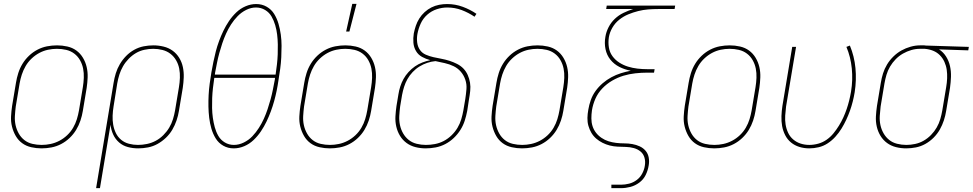

<svg xmlns="http://www.w3.org/2000/svg" viewBox="-20 -764 5061 999"><path d="M196 8Q169 8 142.5 2Q116 -4 95.5 -19Q75 -34 62 -56.5Q49 -79 42.5 -105Q36 -131 37.5 -158.5Q39 -186 43 -213L63 -333Q67 -358 75 -383.5Q83 -409 97 -432Q111 -455 131 -474Q151 -493 175 -505.5Q199 -518 225 -523Q251 -528 277 -528Q304 -528 330.5 -522Q357 -516 377.5 -501Q398 -486 411.5 -463.5Q425 -441 431 -415Q437 -389 436 -361.5Q435 -334 431 -307L411 -187Q407 -162 398.5 -136.5Q390 -111 376 -88Q362 -65 342 -46Q322 -27 298 -14.5Q274 -2 248 3Q222 8 196 8ZM197 -10Q220 -10 243.5 -15Q267 -20 289 -31.5Q311 -43 329.5 -60.5Q348 -78 360.5 -99.5Q373 -121 380 -144Q387 -167 391 -190L411 -310Q415 -334 416 -359Q417 -384 412.5 -407Q408 -430 396.5 -450.5Q385 -471 366.5 -485Q348 -499 324.5 -504.5Q301 -510 276 -510Q253 -510 229.5 -505Q206 -500 184.5 -488.5Q163 -477 144.5 -459.5Q126 -442 113.5 -420.5Q101 -399 93.5 -376Q86 -353 82 -330L62 -210Q59 -186 57.5 -161Q56 -136 61 -113Q66 -90 77.5 -69.5Q89 -49 107 -35Q125 -21 148.5 -15.5Q172 -10 197 -10Z M480 215 571 -333Q575 -358 582.5 -382.5Q590 -407 603.5 -430Q617 -453 636 -472.5Q655 -492 678.5 -505Q702 -518 727.5 -523Q753 -528 778 -528Q805 -528 831.5 -521.5Q858 -515 878.5 -500Q899 -485 912.5 -463Q926 -441 931.5 -415Q937 -389 936 -361.5Q935 -334 931 -307L911 -187Q907 -162 898.5 -137Q890 -112 876.5 -89Q863 -66 843 -47Q823 -28 799.5 -15Q776 -2 750 3Q724 8 699 8Q671 8 645 1Q619 -6 599.5 -23Q580 -40 569 -64Q558 -88 555 -115L500 215ZM698 -10Q721 -10 745 -15Q769 -20 790.5 -31.5Q812 -43 830 -61Q848 -79 860.5 -100Q873 -121 880 -144Q887 -167 891 -190L911 -310Q915 -334 916 -359Q917 -384 912.5 -407Q908 -430 896.5 -450Q885 -470 867 -484Q849 -498 825.5 -504Q802 -510 777 -510Q755 -510 731.5 -505Q708 -500 687.5 -488Q667 -476 649.5 -458Q632 -440 620 -419Q608 -398 601 -375.5Q594 -353 590 -330L571 -211Q567 -187 566 -162.5Q565 -138 569 -115Q573 -92 583 -71.5Q593 -51 610.5 -36.5Q628 -22 651 -16Q674 -10 698 -10Z M1196 8Q1166 8 1141.5 -6Q1117 -20 1102.5 -43.5Q1088 -67 1080 -94.5Q1072 -122 1068.5 -151Q1065 -180 1064.5 -209.5Q1064 -239 1065.5 -269Q1067 -299 1071 -328.5Q1075 -358 1080 -388Q1085 -416 1090.5 -443Q1096 -470 1103 -497Q1110 -524 1120 -551Q1130 -578 1142.5 -604Q1155 -630 1171.5 -654.5Q1188 -679 1209.5 -699.5Q1231 -720 1258 -731.5Q1285 -743 1313 -743Q1343 -743 1367.5 -729Q1392 -715 1406.5 -691.5Q1421 -668 1429 -640.5Q1437 -613 1441 -584Q1445 -555 1445 -525.5Q1445 -496 1443.5 -466Q1442 -436 1438 -406.5Q1434 -377 1429 -347Q1425 -319 1419.5 -292Q1414 -265 1406.5 -238Q1399 -211 1389 -184Q1379 -157 1366.5 -131Q1354 -105 1337.5 -80.5Q1321 -56 1299.5 -35.5Q1278 -15 1251 -3.5Q1224 8 1196 8ZM1098 -376H1414Q1418 -403 1421 -429Q1424 -455 1425 -481Q1426 -507 1425.5 -533Q1425 -559 1422 -584Q1419 -609 1412 -633Q1405 -657 1393 -678Q1381 -699 1359.5 -712Q1338 -725 1312 -725Q1286 -725 1261 -712.5Q1236 -700 1216.5 -680Q1197 -660 1182 -636.5Q1167 -613 1156 -588.5Q1145 -564 1136.5 -538.5Q1128 -513 1121 -487.5Q1114 -462 1109 -436.5Q1104 -411 1099 -385ZM1197 -10Q1223 -10 1248.5 -22.5Q1274 -35 1293 -55Q1312 -75 1327 -98.5Q1342 -122 1353 -146.5Q1364 -171 1372.5 -196.5Q1381 -222 1388 -247.5Q1395 -273 1400 -298.5Q1405 -324 1410 -350L1411 -359H1095Q1091 -332 1088 -306Q1085 -280 1084 -254Q1083 -228 1083.5 -202Q1084 -176 1087.5 -151Q1091 -126 1097.5 -102Q1104 -78 1116 -57Q1128 -36 1149.5 -23Q1171 -10 1197 -10Z M1696 8Q1669 8 1642.5 2Q1616 -4 1595.5 -19Q1575 -34 1562 -56.5Q1549 -79 1542.5 -105Q1536 -131 1537.5 -158.5Q1539 -186 1543 -213L1563 -333Q1567 -358 1575 -383.5Q1583 -409 1597 -432Q1611 -455 1631 -474Q1651 -493 1675 -505.5Q1699 -518 1725 -523Q1751 -528 1777 -528Q1804 -528 1830.5 -522Q1857 -516 1877.5 -501Q1898 -486 1911.5 -463.5Q1925 -441 1931 -415Q1937 -389 1936 -361.5Q1935 -334 1931 -307L1911 -187Q1907 -162 1898.5 -136.5Q1890 -111 1876 -88Q1862 -65 1842 -46Q1822 -27 1798 -14.5Q1774 -2 1748 3Q1722 8 1696 8ZM1697 -10Q1720 -10 1743.5 -15Q1767 -20 1789 -31.5Q1811 -43 1829.5 -60.5Q1848 -78 1860.5 -99.5Q1873 -121 1880 -144Q1887 -167 1891 -190L1911 -310Q1915 -334 1916 -359Q1917 -384 1912.5 -407Q1908 -430 1896.5 -450.5Q1885 -471 1866.5 -485Q1848 -499 1824.5 -504.5Q1801 -510 1776 -510Q1753 -510 1729.5 -505Q1706 -500 1684.5 -488.5Q1663 -477 1644.5 -459.5Q1626 -442 1613.5 -420.5Q1601 -399 1593.5 -376Q1586 -353 1582 -330L1562 -210Q1559 -186 1557.5 -161Q1556 -136 1561 -113Q1566 -90 1577.5 -69.5Q1589 -49 1607 -35Q1625 -21 1648.5 -15.5Q1672 -10 1697 -10ZM1781 -600 1813 -744H1835L1798 -600Z M2195 8Q2168 8 2142 1.5Q2116 -5 2095.5 -20Q2075 -35 2061.5 -57Q2048 -79 2042 -105Q2036 -131 2037.5 -158.5Q2039 -186 2043 -213L2053 -273Q2056 -293 2062.5 -313.5Q2069 -334 2079.5 -353Q2090 -372 2105.5 -389Q2121 -406 2139 -418.5Q2157 -431 2178 -439Q2199 -447 2219 -451Q2196 -457 2176 -468Q2156 -479 2144.5 -498.5Q2133 -518 2131 -541.5Q2129 -565 2133 -590Q2137 -610 2143.5 -629.5Q2150 -649 2161.5 -667.5Q2173 -686 2189.5 -701Q2206 -716 2225 -725.5Q2244 -735 2265 -739Q2286 -743 2306 -743Q2349 -743 2388 -728.5Q2427 -714 2459 -692L2449 -677Q2418 -698 2382.5 -711.5Q2347 -725 2307 -725Q2280 -725 2252.5 -716Q2225 -707 2203 -687.5Q2181 -668 2169 -641.5Q2157 -615 2152 -588Q2148 -566 2150.5 -544Q2153 -522 2164.5 -505Q2176 -488 2195.5 -479.5Q2215 -471 2235.5 -466.5Q2256 -462 2277.5 -458Q2299 -454 2319 -447.5Q2339 -441 2358 -431.5Q2377 -422 2391 -407.5Q2405 -393 2413.5 -374Q2422 -355 2425.5 -334Q2429 -313 2426.5 -290.5Q2424 -268 2420 -246L2411 -187Q2406 -161 2398 -136Q2390 -111 2375.5 -88Q2361 -65 2341 -46Q2321 -27 2297 -14.5Q2273 -2 2247 3Q2221 8 2195 8ZM2196 -10Q2219 -10 2243 -14.5Q2267 -19 2289 -30.5Q2311 -42 2329.5 -60Q2348 -78 2360.5 -99Q2373 -120 2380 -143.5Q2387 -167 2391 -190L2401 -249Q2405 -275 2407 -300.5Q2409 -326 2401 -349.5Q2393 -373 2377.5 -391Q2362 -409 2340.5 -419.5Q2319 -430 2294.5 -435.5Q2270 -441 2246 -446Q2224 -444 2203 -437Q2182 -430 2162.5 -418Q2143 -406 2127 -389Q2111 -372 2100 -352.5Q2089 -333 2082.5 -312Q2076 -291 2072 -270L2062 -210Q2059 -186 2057.5 -161.5Q2056 -137 2061 -113.5Q2066 -90 2077.5 -70Q2089 -50 2106.5 -36Q2124 -22 2147.5 -16Q2171 -10 2196 -10Z M2696 8Q2669 8 2642.5 2Q2616 -4 2595.5 -19Q2575 -34 2562 -56.5Q2549 -79 2542.5 -105Q2536 -131 2537.5 -158.5Q2539 -186 2543 -213L2563 -333Q2567 -358 2575 -383.5Q2583 -409 2597 -432Q2611 -455 2631 -474Q2651 -493 2675 -505.5Q2699 -518 2725 -523Q2751 -528 2777 -528Q2804 -528 2830.5 -522Q2857 -516 2877.5 -501Q2898 -486 2911.5 -463.5Q2925 -441 2931 -415Q2937 -389 2936 -361.5Q2935 -334 2931 -307L2911 -187Q2907 -162 2898.5 -136.5Q2890 -111 2876 -88Q2862 -65 2842 -46Q2822 -27 2798 -14.5Q2774 -2 2748 3Q2722 8 2696 8ZM2697 -10Q2720 -10 2743.5 -15Q2767 -20 2789 -31.5Q2811 -43 2829.5 -60.5Q2848 -78 2860.5 -99.5Q2873 -121 2880 -144Q2887 -167 2891 -190L2911 -310Q2915 -334 2916 -359Q2917 -384 2912.5 -407Q2908 -430 2896.5 -450.5Q2885 -471 2866.5 -485Q2848 -499 2824.5 -504.5Q2801 -510 2776 -510Q2753 -510 2729.5 -505Q2706 -500 2684.5 -488.5Q2663 -477 2644.5 -459.5Q2626 -442 2613.5 -420.5Q2601 -399 2593.5 -376Q2586 -353 2582 -330L2562 -210Q2559 -186 2557.5 -161Q2556 -136 2561 -113Q2566 -90 2577.5 -69.5Q2589 -49 2607 -35Q2625 -21 2648.5 -15.5Q2672 -10 2697 -10Z M3161 215V197H3211Q3232 197 3253.5 191.5Q3275 186 3293 172.5Q3311 159 3321.5 139Q3332 119 3335 99Q3339 77 3333.5 57Q3328 37 3313 24.5Q3298 12 3278 6.5Q3258 1 3236.5 0.5Q3215 0 3193.5 -1Q3172 -2 3152.5 -7Q3133 -12 3115 -21Q3097 -30 3082 -43Q3067 -56 3057 -73Q3047 -90 3041.5 -109.5Q3036 -129 3036.5 -150.5Q3037 -172 3041 -193Q3045 -218 3054 -243.5Q3063 -269 3079 -291Q3095 -313 3116 -331Q3137 -349 3161 -362Q3185 -375 3210.5 -383Q3236 -391 3262 -396Q3230 -402 3202.5 -416Q3175 -430 3156 -453.5Q3137 -477 3130.5 -508.5Q3124 -540 3130 -573Q3134 -598 3146.5 -622.5Q3159 -647 3179 -666Q3199 -685 3224 -697Q3249 -709 3274 -717H3134L3137 -735H3493L3490 -717H3404Q3378 -717 3352.5 -715Q3327 -713 3301 -706.5Q3275 -700 3249.5 -689.5Q3224 -679 3202 -661.5Q3180 -644 3166 -619.5Q3152 -595 3148 -570Q3144 -543 3148 -517.5Q3152 -492 3166.5 -472Q3181 -452 3202 -438.5Q3223 -425 3247 -417.5Q3271 -410 3297 -407Q3323 -404 3350 -404H3386L3383 -386H3347Q3317 -386 3285.5 -382.5Q3254 -379 3224 -370Q3194 -361 3165.5 -344.5Q3137 -328 3114 -304Q3091 -280 3078 -250.5Q3065 -221 3060 -190Q3057 -169 3057 -148Q3057 -127 3063 -108Q3069 -89 3081 -73.5Q3093 -58 3110 -46.5Q3127 -35 3146 -29Q3165 -23 3186 -20.5Q3207 -18 3228 -18Q3249 -18 3269.5 -14.5Q3290 -11 3308.5 -2.5Q3327 6 3339.5 21Q3352 36 3355.5 56.5Q3359 77 3355 98Q3351 123 3339.5 146.5Q3328 170 3306.5 186Q3285 202 3260 208.5Q3235 215 3211 215Z M3696 8Q3669 8 3642.5 2Q3616 -4 3595.5 -19Q3575 -34 3562 -56.5Q3549 -79 3542.5 -105Q3536 -131 3537.5 -158.5Q3539 -186 3543 -213L3563 -333Q3567 -358 3575 -383.5Q3583 -409 3597 -432Q3611 -455 3631 -474Q3651 -493 3675 -505.5Q3699 -518 3725 -523Q3751 -528 3777 -528Q3804 -528 3830.5 -522Q3857 -516 3877.5 -501Q3898 -486 3911.5 -463.5Q3925 -441 3931 -415Q3937 -389 3936 -361.5Q3935 -334 3931 -307L3911 -187Q3907 -162 3898.5 -136.5Q3890 -111 3876 -88Q3862 -65 3842 -46Q3822 -27 3798 -14.5Q3774 -2 3748 3Q3722 8 3696 8ZM3697 -10Q3720 -10 3743.5 -15Q3767 -20 3789 -31.5Q3811 -43 3829.5 -60.5Q3848 -78 3860.5 -99.5Q3873 -121 3880 -144Q3887 -167 3891 -190L3911 -310Q3915 -334 3916 -359Q3917 -384 3912.5 -407Q3908 -430 3896.5 -450.5Q3885 -471 3866.5 -485Q3848 -499 3824.5 -504.5Q3801 -510 3776 -510Q3753 -510 3729.5 -505Q3706 -500 3684.5 -488.5Q3663 -477 3644.5 -459.5Q3626 -442 3613.5 -420.5Q3601 -399 3593.5 -376Q3586 -353 3582 -330L3562 -210Q3559 -186 3557.5 -161Q3556 -136 3561 -113Q3566 -90 3577.5 -69.5Q3589 -49 3607 -35Q3625 -21 3648.5 -15.5Q3672 -10 3697 -10Z M4191 8Q4164 8 4139.5 0.5Q4115 -7 4096 -22.5Q4077 -38 4065.5 -60.5Q4054 -83 4049.5 -108Q4045 -133 4046 -160Q4047 -187 4051 -213L4102 -520H4122L4070 -210Q4067 -186 4065.5 -162.5Q4064 -139 4067.5 -116.5Q4071 -94 4080.5 -73.5Q4090 -53 4107 -38.5Q4124 -24 4145.5 -17Q4167 -10 4191 -10Q4214 -10 4237.5 -16.5Q4261 -23 4281 -37Q4301 -51 4316.5 -70Q4332 -89 4345 -110Q4358 -131 4368 -153Q4378 -175 4385.5 -197Q4393 -219 4398.5 -241.5Q4404 -264 4408 -287Q4418 -348 4412 -408Q4406 -468 4384 -520L4402 -527Q4425 -472 4431 -410Q4437 -348 4427 -284Q4423 -260 4417 -236Q4411 -212 4402.5 -188Q4394 -164 4383 -140.5Q4372 -117 4358.5 -95Q4345 -73 4327 -53Q4309 -33 4287 -18.5Q4265 -4 4240 2Q4215 8 4191 8Z M4695 8Q4668 8 4642 1.5Q4616 -5 4595.5 -20Q4575 -35 4561.5 -57Q4548 -79 4542 -105Q4536 -131 4537.5 -158.5Q4539 -186 4543 -213L4563 -333Q4567 -358 4574.5 -382Q4582 -406 4595.5 -428.5Q4609 -451 4628.5 -470Q4648 -489 4670.5 -501.5Q4693 -514 4718 -521Q4743 -528 4767 -528H4781Q4785 -528 4789 -528Q4793 -528 4797 -527L5021 -520L5018 -502L4866 -507Q4888 -493 4902.5 -470Q4917 -447 4923 -420Q4929 -393 4928 -364.5Q4927 -336 4923 -307L4903 -187Q4899 -162 4891 -137.5Q4883 -113 4870 -90Q4857 -67 4837.5 -47.5Q4818 -28 4794.5 -15Q4771 -2 4745.5 3Q4720 8 4695 8ZM4696 -10Q4718 -10 4741.5 -15Q4765 -20 4786 -32Q4807 -44 4824.5 -62Q4842 -80 4854 -101Q4866 -122 4872.5 -144.5Q4879 -167 4883 -190L4903 -310Q4907 -333 4908 -356Q4909 -379 4906 -400.5Q4903 -422 4894 -442Q4885 -462 4870 -477Q4855 -492 4835 -500Q4815 -508 4792 -510H4766Q4744 -510 4721.5 -503.5Q4699 -497 4678 -485Q4657 -473 4640 -455.5Q4623 -438 4611 -417.5Q4599 -397 4592.5 -375Q4586 -353 4582 -330L4562 -210Q4559 -186 4557.5 -161Q4556 -136 4561 -113Q4566 -90 4577.5 -70Q4589 -50 4606.5 -36Q4624 -22 4647.5 -16Q4671 -10 4696 -10Z"/></svg>

Font: Iosevka Curly Thin
Style: Italic
Weight: 100
Italic angle: -9°
Monospace: yes
Designer: Belleve Invis
Foundry: Belleve Invis
Version: Version 22.1.2; ttfautohint (v1.8.4)